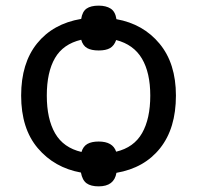

<svg xmlns="http://www.w3.org/2000/svg" viewBox="-20 -608 699 681"><path d="M604 -269Q604 -153 548 -82.5Q492 -12 393 5Q385 53 330 53Q302 53 287 42Q272 31 267 4Q173 -13 114 -82.5Q55 -152 55 -269Q55 -384 111.5 -454Q168 -524 268 -541Q272 -567 287 -577.5Q302 -588 330 -588Q356 -588 372.5 -577.5Q389 -567 393 -540Q488 -523 546 -453Q604 -383 604 -269ZM513 -269Q513 -350 483.5 -400Q454 -450 392 -466Q385 -446 370.5 -437.5Q356 -429 330 -429Q304 -429 289 -437.5Q274 -446 268 -467Q204 -452 175 -402Q146 -352 146 -269Q146 -186 175.5 -135Q205 -84 269 -69Q275 -89 290 -97.5Q305 -106 330 -106Q380 -106 392 -70Q455 -85 484 -136Q513 -187 513 -269Z"/></svg>

Font: Noto Sans IKEA
Style: Regular
Weight: 400
Designer: Monotype Design Team
Foundry: Monotype Imaging Inc.
Version: Version 2.001